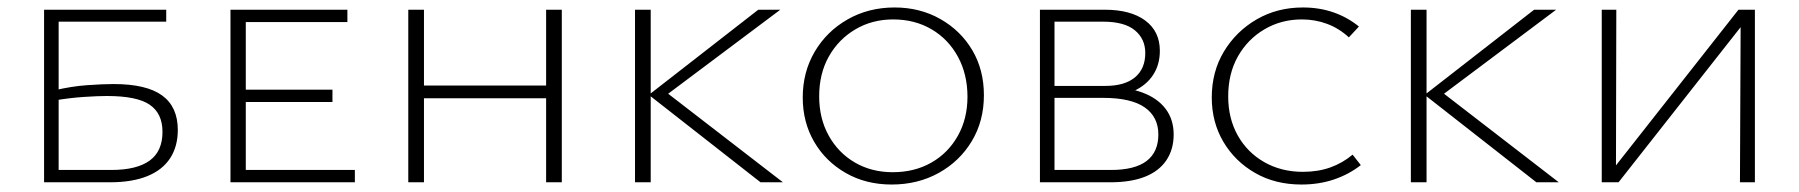

<svg xmlns="http://www.w3.org/2000/svg" viewBox="-20 -488 4815 514"><path d="M98 0V-462H425V-430H137V-33H278Q346 -33 380.5 -58Q415 -83 415 -135Q415 -184 381 -207.5Q347 -231 266 -231Q242 -231 204.5 -228.5Q167 -226 125 -219V-246Q171 -257 213.5 -260Q256 -263 284 -263Q372 -263 414 -232.5Q456 -202 456 -140Q456 -96 435.5 -64.5Q415 -33 374.5 -16.5Q334 0 274 0Z M597 0V-462H638V0ZM611 0V-33H930V0ZM611 -215V-248H870V-215ZM611 -429V-462H910V-429Z M1442 0V-462H1484V0ZM1073 0V-462H1115V0ZM1087 -225V-259H1469V-225Z M2016 0 1717 -234 2010 -462H2069L1750 -223L1752 -250L2076 0ZM1680 0V-462H1722V0Z M2367 6Q2298 6 2244 -25Q2190 -56 2159.5 -108.5Q2129 -161 2129 -227Q2129 -295 2161 -349.5Q2193 -404 2249 -436Q2305 -468 2375 -468Q2443 -468 2497.5 -437Q2552 -406 2583 -353.5Q2614 -301 2614 -233Q2614 -164 2581.5 -110Q2549 -56 2493 -25Q2437 6 2367 6ZM2370 -27Q2428 -27 2473 -52.5Q2518 -78 2544 -124Q2570 -170 2570 -229Q2570 -289 2544.5 -336Q2519 -383 2474 -409.5Q2429 -436 2371 -436Q2315 -436 2270 -409.5Q2225 -383 2199 -337Q2173 -291 2173 -230Q2173 -171 2198.5 -125Q2224 -79 2268.5 -53Q2313 -27 2370 -27Z M2764 0V-462H2937Q3007 -462 3046 -433Q3085 -404 3085 -352Q3085 -315 3067 -287.5Q3049 -260 3015.5 -244.5Q2982 -229 2935 -229L2941 -255Q2999 -255 3039 -240Q3079 -225 3100.5 -196.5Q3122 -168 3122 -128Q3122 -88 3102.5 -59Q3083 -30 3045.5 -15Q3008 0 2952 0ZM2803 -33H2954Q3018 -33 3049.5 -57Q3081 -81 3081 -128Q3081 -175 3044.5 -200.5Q3008 -226 2933 -226H2791V-258H2939Q2991 -258 3018.5 -281Q3046 -304 3046 -346Q3046 -384 3018 -407Q2990 -430 2933 -430H2803Z M3464 6Q3394 6 3340 -25Q3286 -56 3255 -108.5Q3224 -161 3224 -227Q3224 -296 3256.5 -350Q3289 -404 3344 -436Q3399 -468 3468 -468Q3512 -468 3549.5 -455Q3587 -442 3618 -417L3591 -388Q3565 -412 3533 -424Q3501 -436 3465 -436Q3410 -436 3365 -409.5Q3320 -383 3294 -337Q3268 -291 3268 -230Q3268 -171 3293.5 -125.5Q3319 -80 3364.5 -54Q3410 -28 3468 -28Q3509 -28 3542 -40Q3575 -52 3601 -74L3623 -46Q3591 -21 3551 -7.5Q3511 6 3464 6Z M4093 0 3794 -234 4087 -462H4146L3827 -223L3829 -250L4153 0ZM3757 0V-462H3799V0Z M4287 0V-21L4634 -462H4660V-441L4313 0ZM4268 0V-462H4307L4306 0ZM4638 0 4640 -462H4678V0Z"/></svg>

Font: Ysabeau SC ExtraLight
Style: Regular
Weight: 250
Designer: Christian Thalmann (Catharsis Fonts)
Version: Version 2.001;gftools[0.9.30]; featfreeze: smcp